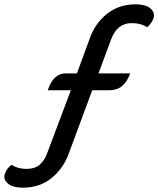

<svg xmlns="http://www.w3.org/2000/svg" viewBox="-48 -729 733 889"><path d="M-28 88Q-28 82 -25 74Q-15 48 6 34Q34 53 75 53Q113 53 135.5 34Q158 15 171 -21L280 -311H173Q199 -389 255 -389H308L368 -552Q393 -622 448 -665.5Q503 -709 580 -709Q622 -709 643.5 -694Q665 -679 665 -657Q665 -650 662 -642Q652 -618 633 -603Q604 -622 562 -622Q495 -622 467 -548L408 -389H555Q540 -349 516.5 -330Q493 -311 458 -311H379L270 -17Q244 53 189.5 96.5Q135 140 58 140Q16 140 -6 125Q-28 110 -28 88Z"/></svg>

Font: K2D Medium
Style: Italic
Weight: 500
Italic angle: -10°
Designer: Katatrad Aksorn Co.,Ltd.
Foundry: Cadson Demak Co.,Ltd.
Version: Version 1.000; ttfautohint (v1.6)